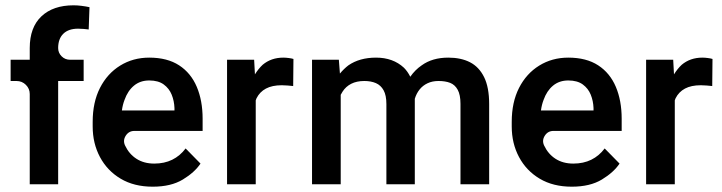

<svg xmlns="http://www.w3.org/2000/svg" viewBox="-20 -700 2719 723"><path d="M287 -678Q303 -676 317 -673L314 -589Q306 -590 295.5 -591Q285 -592 274 -592Q238 -592 218.5 -573Q199 -554 199 -519Q199 -501 212 -488Q225 -475 244 -475H295V-395H199V-6H92V-346Q92 -366 77.5 -380.5Q63 -395 42 -395H20V-475H92V-519Q92 -597 136 -638.5Q180 -680 257 -680Q272 -680 287 -678Z M486 -207Q465 -207 453.5 -189Q442 -171 451 -152Q466 -120 494 -102Q522 -84 561 -84Q599 -84 628.5 -98.5Q658 -113 679 -141L735 -84Q713 -51 668.5 -24Q624 3 555 3Q485 3 434.5 -27Q384 -57 356.5 -108.5Q329 -160 329 -224V-241Q329 -315 356.5 -369Q384 -423 432.5 -453Q481 -483 542 -483Q610 -483 654.5 -454Q699 -425 721 -373Q743 -321 743 -253V-207ZM439 -284H637V-293Q636 -320 626.5 -343.5Q617 -367 596.5 -382Q576 -397 542 -397Q508 -397 484.5 -377.5Q461 -358 449 -324Q442 -306 439 -284Z M1085 -478 1084 -376Q1074 -377 1063 -378Q1052 -379 1041 -379Q1005 -379 981.5 -366.5Q958 -354 946 -330Q945 -328 943 -322V-6H835V-475H937L940 -420Q953 -441 969 -456Q1001 -483 1047 -483Q1056 -483 1067.5 -481.5Q1079 -480 1085 -478Z M1822 -308V-6H1714V-309Q1714 -343 1703.5 -362Q1693 -381 1675 -388Q1657 -395 1631 -395Q1608 -395 1590 -386.5Q1572 -378 1560 -363Q1548 -348 1542 -328Q1542 -327 1542 -323.5Q1542 -320 1542 -318V-6H1435V-308Q1435 -341 1424.5 -360Q1414 -379 1395.5 -387Q1377 -395 1352 -395Q1323 -395 1302.5 -384.5Q1282 -374 1270 -355Q1267 -350 1263 -343V-6H1155V-475H1256L1260 -423Q1275 -441 1292 -454Q1334 -483 1396 -483Q1460 -483 1501 -445Q1515 -431 1525 -411Q1543 -437 1568 -454Q1608 -483 1668 -483Q1716 -483 1750 -465.5Q1784 -448 1803 -409.5Q1822 -371 1822 -308Z M2064 -207Q2043 -207 2031.5 -189Q2020 -171 2029 -152Q2044 -120 2072 -102Q2100 -84 2139 -84Q2177 -84 2206.5 -98.5Q2236 -113 2257 -141L2313 -84Q2291 -51 2246.5 -24Q2202 3 2133 3Q2063 3 2012.5 -27Q1962 -57 1934.5 -108.5Q1907 -160 1907 -224V-241Q1907 -315 1934.5 -369Q1962 -423 2010.5 -453Q2059 -483 2120 -483Q2188 -483 2232.5 -454Q2277 -425 2299 -373Q2321 -321 2321 -253V-207ZM2017 -284H2215V-293Q2214 -320 2204.5 -343.5Q2195 -367 2174.5 -382Q2154 -397 2120 -397Q2086 -397 2062.5 -377.5Q2039 -358 2027 -324Q2020 -306 2017 -284Z M2663 -478 2662 -376Q2652 -377 2641 -378Q2630 -379 2619 -379Q2583 -379 2559.5 -366.5Q2536 -354 2524 -330Q2523 -328 2521 -322V-6H2413V-475H2515L2518 -420Q2531 -441 2547 -456Q2579 -483 2625 -483Q2634 -483 2645.5 -481.5Q2657 -480 2663 -478Z"/></svg>

Font: Placeholder Sans Medium
Style: Regular
Weight: 500
Designer: The Branx Europe S.L
Version: Version 1.006;Fontself Maker 3.5.7